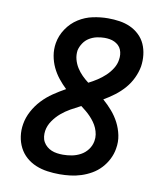

<svg xmlns="http://www.w3.org/2000/svg" viewBox="-84 -813 768 890"><g transform="rotate(10 300.0 -367.5)"><path d="M256 8Q227 8 198.5 4Q170 0 144.5 -10.5Q119 -21 98.5 -39Q78 -57 65.5 -81.5Q53 -106 49 -134.5Q45 -163 50 -192Q55 -223 71 -253Q87 -283 110 -307.5Q133 -332 161 -351Q189 -370 218 -386Q198 -405 180.5 -427Q163 -449 151 -474.5Q139 -500 134 -529Q129 -558 134 -588Q140 -624 161.5 -656Q183 -688 214.5 -708Q246 -728 282 -735.5Q318 -743 353 -743Q381 -743 407.5 -739Q434 -735 457.5 -724.5Q481 -714 500 -696Q519 -678 529.5 -654.5Q540 -631 543 -604Q546 -577 542 -550Q537 -522 524 -494.5Q511 -467 491 -444Q471 -421 446.5 -402.5Q422 -384 396 -369Q419 -349 439 -326Q459 -303 473 -276Q487 -249 493.5 -218Q500 -187 494 -154Q490 -129 478 -105Q466 -81 447.5 -61Q429 -41 405.5 -27.5Q382 -14 357 -6Q332 2 306.5 5Q281 8 256 8ZM314 -433Q334 -443 354 -456Q374 -469 391 -485Q408 -501 420.5 -521Q433 -541 436 -563Q438 -575 437 -587Q436 -599 431.5 -610Q427 -621 418.5 -629Q410 -637 399.5 -642Q389 -647 377 -649Q365 -651 353 -651Q335 -651 316.5 -647Q298 -643 281.5 -633Q265 -623 254 -606.5Q243 -590 239 -572Q236 -550 241.5 -529.5Q247 -509 258 -491.5Q269 -474 283.5 -459.5Q298 -445 314 -433ZM256 -84Q277 -84 298 -88Q319 -92 338.5 -102.5Q358 -113 371.5 -131Q385 -149 389 -171Q392 -187 389.5 -202.5Q387 -218 381 -232Q375 -246 366 -258.5Q357 -271 346.5 -282Q336 -293 324.5 -302.5Q313 -312 301 -321Q277 -309 254 -296Q231 -283 211 -266Q191 -249 175.5 -226.5Q160 -204 156 -179Q154 -166 155.5 -152Q157 -138 163.5 -126.5Q170 -115 180 -106.5Q190 -98 202 -93Q214 -88 228 -86Q242 -84 256 -84Z"/></g></svg>

Font: Iosevka Curly SmBdEx
Style: Italic
Weight: 600
Width: 7
Italic angle: -9°
Monospace: yes
Designer: Belleve Invis
Foundry: Belleve Invis
Version: Version 11.1.0; ttfautohint (v1.8.3)